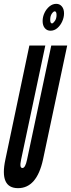

<svg xmlns="http://www.w3.org/2000/svg" viewBox="-28 -972 370 1000"><path d="M66 8Q163.5 8 196 -141L322 -735H239L113 -141Q104 -97 89 -97Q80.5 -97 78.8 -107.2Q77 -117.5 82 -141L208 -735H125L0 -141Q-32 8 66 8ZM235 -812Q255 -812 271 -826Q287 -840 296.2 -860.8Q305.5 -881.5 305.5 -902.5Q305.5 -925 294.2 -938.5Q283 -952 265 -952Q246 -952 229.8 -938.8Q213.5 -925.5 203.8 -905Q194 -884.5 194 -862.5Q194 -839.5 205.2 -825.8Q216.5 -812 235 -812ZM243 -850Q233.5 -850 233.5 -869Q233.5 -889 242 -901Q250.5 -913 257 -913Q266.5 -913 266.5 -893.5Q266.5 -875 257.5 -862.5Q248.5 -850 243 -850Z"/></svg>

Font: League Gothic Condensed Italic
Style: Regular
Weight: 400
Width: 3
Designer: The League of Moveable Type
Version: Version 1.600; ttfautohint (v1.8.3)